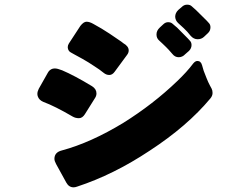

<svg xmlns="http://www.w3.org/2000/svg" viewBox="-20 -827 1040 822"><path d="M801 -800Q806 -795 810 -792Q814 -789 819 -784Q862 -742 865.5 -738Q869 -734 875 -727.5Q881 -721 881 -710Q881 -695 870 -685L853 -669Q842 -659 826 -659Q809 -659 796 -674Q783 -691 767 -706Q751 -721 743 -728Q731 -739 730 -755Q730 -772 744 -785L758 -797Q768 -807 781 -807Q794 -807 801 -800ZM471 -520Q461 -506 448 -506Q435 -506 424 -515Q413 -524 405 -529.5Q397 -535 384 -543.5Q371 -552 358.5 -560Q346 -568 333 -575Q302 -592 296.5 -595Q291 -598 284 -602Q274 -607 271 -618Q270 -622 270 -625Q270 -633 275 -641L324 -716Q338 -734 350.5 -734Q363 -734 379 -725Q416 -705 449 -683L499 -649Q504 -645 508 -642Q531 -629 531 -611Q531 -601 524 -592ZM678 -722Q688 -732 699.5 -732Q711 -732 718 -726Q725 -720 729 -716.5Q733 -713 738 -709Q781 -666 784.5 -662Q788 -658 794 -651.5Q800 -645 800 -634Q800 -620 789 -609L773 -595Q761 -582 745 -582Q729 -582 718 -596Q700 -617 691 -625.5Q682 -634 676.5 -639.5Q671 -645 662 -653Q650 -663 650 -679.5Q650 -696 664 -709ZM220 -125Q213 -138 213 -147Q213 -175 245 -183Q368 -216 508 -301Q636 -381 739 -480Q780 -519 807 -555Q816 -566 825 -566Q840 -566 845 -548Q848 -537 852 -524Q867 -485 871.5 -475.5Q876 -466 879 -460.5Q882 -455 886 -447.5Q890 -440 890 -429Q890 -417 881 -406Q782 -287 621 -182Q466 -79 310 -28Q302 -25 295 -25Q275 -25 264 -45ZM344 -339Q333 -321 318 -321Q303 -321 291 -328Q216 -372 165 -391Q147 -399 142 -414Q140 -419 140 -425Q140 -435 146 -447L185 -516Q192 -529 206 -533Q210 -534 214 -534Q226 -534 246 -526Q298 -504 374 -458Q393 -446 393 -427Q393 -416 386 -406Z"/></svg>

Font: Tsunagi Gothic Black
Style: Regular
Weight: 900
Designer: Yoshimichi Ohira
Foundry: Positype
Version: Version 1.001